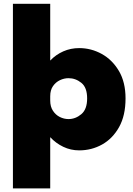

<svg xmlns="http://www.w3.org/2000/svg" viewBox="-20 -802 722 1040"><path d="M50 218.5V-781.5H252V-474Q282.5 -506 322.8 -523.8Q363 -541.5 409 -541.5Q473.5 -541.5 530.8 -510Q588 -478.5 624 -417.8Q660 -357 660 -269Q660 -176 625 -113.5Q590 -51 533 -19.2Q476 12.5 409 12.5Q363 12.5 322.8 -6.8Q282.5 -26 252 -59V218.5ZM351 -378.5Q327.5 -378.5 304.8 -367.8Q282 -357 267 -335.5Q252 -314 252 -280.5V-257.5Q252 -224.5 266.8 -202Q281.5 -179.5 304.2 -168.2Q327 -157 351 -157Q389 -157 420.5 -183.5Q452 -210 452 -269Q452 -328 420.8 -353.2Q389.5 -378.5 351 -378.5Z"/></svg>

Font: Epilogue Black
Style: Regular
Weight: 900
Designer: Tyler Finck
Foundry: Etcetera Type Co
Version: Version 2.111; ttfautohint (v1.8.3)